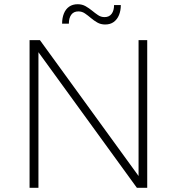

<svg xmlns="http://www.w3.org/2000/svg" viewBox="-20 -889 837 909"><path d="M120 -699H169L646 -42L636 -39V-699H677V0H628L151 -657L162 -660V0H120ZM552 -865Q552 -839 543.5 -818Q535 -797 518.5 -785Q502 -773 478 -773Q457 -773 440.5 -782.5Q424 -792 410 -804Q396 -816 382 -825.5Q368 -835 351 -835Q329 -835 317.5 -819.5Q306 -804 306 -777H274Q274 -804 282.5 -825Q291 -846 307.5 -857.5Q324 -869 348 -869Q369 -869 385.5 -859.5Q402 -850 416 -838.5Q430 -827 444 -817.5Q458 -808 475 -808Q497 -808 508.5 -823.5Q520 -839 520 -865Z"/></svg>

Font: Alexandria ExtraLight
Style: Regular
Weight: 250
Designer: Mohamed Gaber
Foundry: Kief Type Foundry
Version: Version 5.100